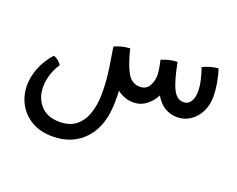

<svg xmlns="http://www.w3.org/2000/svg" viewBox="-92 -423 1056 857"><g transform="rotate(20 436.5 6.0)"><path d="M221.7 275.9Q162.6 275.9 121.3 251.7Q80.1 227.5 58.3 187.5Q36.6 147.5 36.6 99.6Q36.6 59.1 53.2 16.4Q69.8 -26.4 104 -64.9Q127.4 -58.1 143.1 -34.2Q124 -4.9 115.2 24.4Q106.4 53.7 106.4 81.1Q106.4 133.3 137.7 168.7Q168.9 204.1 228 204.1Q276.9 204.1 306.6 179.7Q336.4 155.3 350.1 113.5Q363.8 71.8 363.8 19.5Q363.8 -40 355 -97.9Q346.2 -155.8 339.8 -194.3Q354.5 -201.2 372.3 -206.1Q390.1 -210.9 413.1 -212.4Q431.2 -137.7 452.4 -101.8Q473.6 -65.9 511.2 -65.9Q541 -65.9 554.7 -89.1Q568.4 -112.3 568.4 -141.6Q568.4 -155.8 564 -178.7Q562.5 -188 560.8 -196Q559.1 -204.1 557.6 -210.9Q574.2 -217.8 593.5 -222.7Q612.8 -227.5 632.3 -228Q648.9 -142.1 667.7 -105Q686.5 -67.9 717.8 -67.9Q740.7 -67.9 752.2 -87.2Q763.7 -106.4 763.7 -134.3Q763.7 -161.6 756.3 -191.4Q749 -221.2 741.2 -242.7Q772.9 -258.8 814 -263.7Q824.7 -231.9 830.3 -198.5Q835.9 -165 835.9 -137.7Q835.9 -96.2 819.6 -64Q803.2 -31.7 775.6 -13.4Q748 4.9 713.9 4.9Q682.6 4.9 656.2 -10.3Q629.9 -25.4 609.4 -60.1Q595.7 -31.7 568.8 -11Q542 9.8 507.8 9.8Q485.4 9.8 465.8 2.4Q446.3 -4.9 430.7 -17.6Q431.6 -3.9 431.6 10Q431.6 23.9 431.6 32.2Q431.6 148.4 373.8 212.2Q315.9 275.9 221.7 275.9Z"/></g></svg>

Font: Harmattan Medium
Style: Regular
Weight: 500
Designer: George W. Nuss III and SIL International
Foundry: SIL International
Version: Version 4.000